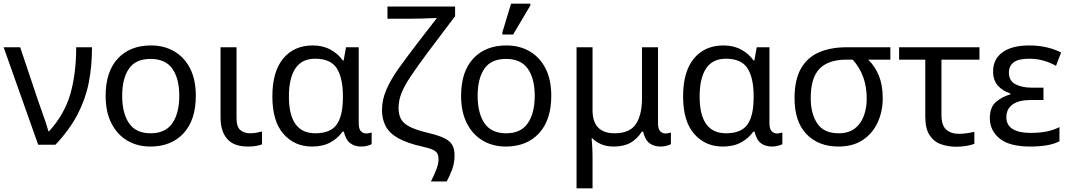

<svg xmlns="http://www.w3.org/2000/svg" viewBox="-20 -796 5889 1056"><path d="M190 0 0 -536H91L188 -247Q196 -223 208 -190Q220 -157 230.5 -125.5Q241 -94 246 -74H250Q335 -168 367 -279.5Q399 -391 399 -536H486Q486 -431 468 -340.5Q450 -250 406.5 -166.5Q363 -83 285 0Z M1057 -269Q1057 -136 989.5 -63Q922 10 807 10Q736 10 680.5 -22.5Q625 -55 593 -117.5Q561 -180 561 -269Q561 -402 628 -474Q695 -546 810 -546Q883 -546 938.5 -513.5Q994 -481 1025.5 -419.5Q1057 -358 1057 -269ZM652 -269Q652 -174 689.5 -118.5Q727 -63 809 -63Q890 -63 928 -118.5Q966 -174 966 -269Q966 -364 928 -418Q890 -472 808 -472Q726 -472 689 -418Q652 -364 652 -269Z M1344 10Q1265 10 1229 -32.5Q1193 -75 1193 -150V-536H1281V-147Q1281 -98 1302 -80.5Q1323 -63 1355 -63Q1375 -63 1390.5 -66Q1406 -69 1421 -73V-2Q1408 3 1389 6.5Q1370 10 1344 10Z M1696 10Q1600 10 1539 -59.5Q1478 -129 1478 -266Q1478 -402 1537.5 -474Q1597 -546 1700 -546Q1756 -546 1798 -523Q1840 -500 1866 -463H1870L1883 -536H1953V-118Q1953 -87 1965 -74.5Q1977 -62 1994 -62Q2002 -62 2011 -64Q2020 -66 2024 -67V-3Q2017 1 2001 5.5Q1985 10 1968 10Q1931 10 1906.5 -8Q1882 -26 1871 -72H1864Q1839 -36 1797.5 -13Q1756 10 1696 10ZM1714 -63Q1797 -63 1831.5 -110.5Q1866 -158 1866 -261V-267Q1866 -367 1832.5 -420Q1799 -473 1713 -473Q1640 -473 1604.5 -419.5Q1569 -366 1569 -265Q1569 -63 1714 -63Z M2350 202Q2367 170 2379.5 137Q2392 104 2392 82Q2392 63 2386.5 50.5Q2381 38 2362.5 28.5Q2344 19 2306 11Q2220 -8 2171 -35.5Q2122 -63 2101.5 -101.5Q2081 -140 2081 -191Q2081 -248 2105.5 -304Q2130 -360 2174 -421.5Q2218 -483 2274 -556L2383 -697Q2379 -697 2355.5 -696Q2332 -695 2298.5 -694Q2265 -693 2231 -693H2111V-760H2483V-707L2333 -508Q2275 -430 2239.5 -377Q2204 -324 2188 -283.5Q2172 -243 2172 -203Q2172 -169 2184 -144Q2196 -119 2231.5 -100Q2267 -81 2339 -64Q2417 -46 2448.5 -20.5Q2480 5 2480 57Q2480 101 2467 135.5Q2454 170 2437 202Z M3012 -269Q3012 -136 2944.5 -63Q2877 10 2762 10Q2691 10 2635.5 -22.5Q2580 -55 2548 -117.5Q2516 -180 2516 -269Q2516 -402 2583 -474Q2650 -546 2765 -546Q2838 -546 2893.5 -513.5Q2949 -481 2980.5 -419.5Q3012 -358 3012 -269ZM2607 -269Q2607 -174 2644.5 -118.5Q2682 -63 2764 -63Q2845 -63 2883 -118.5Q2921 -174 2921 -269Q2921 -364 2883 -418Q2845 -472 2763 -472Q2681 -472 2644 -418Q2607 -364 2607 -269ZM2743 -606V-618L2791 -776H2897V-766L2802 -606Z M3151 240V-536H3239V-190Q3239 -63 3361 -63Q3443 -63 3477 -113Q3511 -163 3511 -257V-536H3599V-118Q3599 -87 3611 -74.5Q3623 -62 3640 -62Q3648 -62 3657 -64Q3666 -66 3670 -67V-3Q3663 1 3647 5.5Q3631 10 3614 10Q3577 10 3552.5 -8Q3528 -26 3517 -72H3510Q3485 -32 3448 -11Q3411 10 3355 10Q3316 10 3287 -2.5Q3258 -15 3238 -35H3234Q3236 -17 3237.5 13Q3239 43 3239 84V240Z M3955 10Q3859 10 3798 -59.5Q3737 -129 3737 -266Q3737 -402 3796.5 -474Q3856 -546 3959 -546Q4015 -546 4057 -523Q4099 -500 4125 -463H4129L4142 -536H4212V-118Q4212 -87 4224 -74.5Q4236 -62 4253 -62Q4261 -62 4270 -64Q4279 -66 4283 -67V-3Q4276 1 4260 5.5Q4244 10 4227 10Q4190 10 4165.5 -8Q4141 -26 4130 -72H4123Q4098 -36 4056.5 -13Q4015 10 3955 10ZM3973 -63Q4056 -63 4090.5 -110.5Q4125 -158 4125 -261V-267Q4125 -367 4091.5 -420Q4058 -473 3972 -473Q3899 -473 3863.5 -419.5Q3828 -366 3828 -265Q3828 -63 3973 -63Z M4591 10Q4482 10 4416 -58Q4350 -126 4350 -256Q4350 -357 4385 -418.5Q4420 -480 4484 -508Q4548 -536 4635 -536H4877V-468H4755Q4793 -431 4814 -379.5Q4835 -328 4835 -256Q4835 -184 4807.5 -123.5Q4780 -63 4726 -26.5Q4672 10 4591 10ZM4593 -63Q4647 -63 4681 -89Q4715 -115 4731 -158.5Q4747 -202 4747 -254Q4747 -382 4670 -468H4635Q4537 -468 4488 -418.5Q4439 -369 4439 -256Q4439 -171 4475 -117Q4511 -63 4593 -63Z M5241 11Q5195 11 5156 -2.5Q5117 -16 5093 -52Q5069 -88 5069 -155V-468H4925V-536H5367V-468H5158V-164Q5158 -106 5184.5 -83Q5211 -60 5254 -60Q5276 -60 5299.5 -63.5Q5323 -67 5339 -71V-5Q5325 1 5297.5 6Q5270 11 5241 11Z M5647 10Q5531 10 5477.5 -34.5Q5424 -79 5424 -146Q5424 -206 5457.5 -235Q5491 -264 5537 -277V-282Q5494 -296 5468 -325.5Q5442 -355 5442 -403Q5442 -471 5494 -508.5Q5546 -546 5640 -546Q5696 -546 5741.5 -534.5Q5787 -523 5816 -507L5788 -434Q5756 -452 5719.5 -462.5Q5683 -473 5640 -473Q5580 -473 5554.5 -452.5Q5529 -432 5529 -397Q5529 -351 5565.5 -332.5Q5602 -314 5650 -314H5719V-246H5650Q5584 -246 5549.5 -221.5Q5515 -197 5515 -151Q5515 -108 5549.5 -86.5Q5584 -65 5647 -65Q5699 -65 5737.5 -73Q5776 -81 5807 -97V-19Q5776 -3 5735 3.5Q5694 10 5647 10Z"/></svg>

Font: Noto Sans
Style: Regular
Weight: 400
Designer: Monotype Design Team
Foundry: Monotype Imaging Inc.
Version: Version 2.007